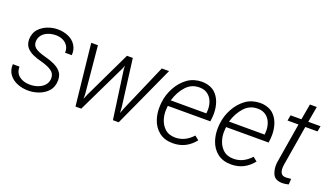

<svg xmlns="http://www.w3.org/2000/svg" viewBox="-64 -1104 2668 1553"><g transform="rotate(20 1269.5 -327.0)"><path d="M356.9 -148.4Q356.9 -189 324 -210.9Q291 -232.9 239.3 -246.6Q191.9 -258.3 157.7 -274.2Q123.5 -290 102.1 -315.4Q91.8 -327.6 86.2 -345.2Q80.6 -362.8 80.6 -382.8Q80.6 -407.7 89.4 -432.1Q98.1 -456.5 114.7 -474.1Q143.1 -504.9 185.3 -521.5Q227.5 -538.1 272.5 -538.1Q322.3 -538.1 363.8 -520Q405.3 -502 428.7 -466.3Q452.1 -430.7 449.2 -380.4H391.1Q393.1 -413.6 377.7 -438Q362.3 -462.4 335 -475.3Q307.6 -488.3 274.4 -488.3Q240.7 -488.3 209.2 -476.8Q177.7 -465.3 157.7 -441.2Q137.7 -417 137.7 -381.8Q137.7 -350.6 162.8 -331.1Q188 -311.5 248 -295.4Q313 -277.8 348.4 -257.8Q383.8 -237.8 400.4 -210Q407.2 -198.7 410.9 -183.1Q414.6 -167.5 414.6 -149.9Q414.6 -123.5 405.8 -98.6Q397 -73.7 379.4 -54.7Q349.1 -22.9 305.2 -6.6Q261.2 9.8 213.9 9.8Q163.6 9.8 119.4 -8.1Q75.2 -25.9 49.1 -61.8Q22.9 -97.7 25.9 -148.9L83 -148.4Q83 -95.2 119.1 -67.6Q155.3 -40 211.4 -40Q244.6 -40 276.4 -50.5Q308.1 -61 330.3 -83Q352.5 -105 356.4 -138.2Q356.9 -141.6 356.9 -148.4Z M1232.4 -528.3 991.2 0H941.4L882.8 -419.4V-448.2L871.1 -418.9L668.9 0H619.1L562.5 -528.3H620.1L658.7 -119.1V-81.1L677.2 -125L870.1 -528.3H920.4L972.2 -125L975.6 -74.7L995.1 -125.5L1169.9 -528.3Z M1646 -83Q1573.2 9.8 1458.5 9.8Q1387.7 9.8 1340.8 -26.6Q1293.9 -63 1273.4 -125.5Q1258.8 -171.9 1258.8 -220.7Q1258.8 -238.8 1259.8 -248L1261.7 -269.5Q1269 -337.4 1302.7 -399.4Q1336.4 -461.4 1390.1 -500.5Q1416.5 -519.5 1448.5 -529.1Q1480.5 -538.6 1512.7 -538.6Q1545.9 -538.6 1575.4 -528.8Q1605 -519 1625 -501.5Q1658.2 -471.7 1674.6 -426.5Q1690.9 -381.3 1690.9 -328.6Q1690.9 -312.5 1689.5 -296.4L1685.1 -260.7H1319.3L1317.9 -249Q1315.9 -234.9 1315.9 -216.3Q1315.9 -174.3 1329.3 -137Q1342.8 -99.6 1369.6 -73.7Q1404.3 -40 1462.4 -40Q1545.4 -40 1610.8 -111.3ZM1326.2 -310.5 1632.3 -310.1 1633.3 -317.4Q1634.8 -330.6 1634.8 -343.8Q1634.8 -381.8 1621.6 -414.3Q1608.4 -446.8 1581.3 -467Q1554.2 -487.3 1515.1 -488.3Q1443.8 -491.2 1396.2 -439.2Q1348.6 -387.2 1326.2 -310.5Z M2147.5 -83Q2074.7 9.8 1960 9.8Q1889.2 9.8 1842.3 -26.6Q1795.4 -63 1774.9 -125.5Q1760.3 -171.9 1760.3 -220.7Q1760.3 -238.8 1761.2 -248L1763.2 -269.5Q1770.5 -337.4 1804.2 -399.4Q1837.9 -461.4 1891.6 -500.5Q1918 -519.5 1950 -529.1Q1981.9 -538.6 2014.2 -538.6Q2047.4 -538.6 2076.9 -528.8Q2106.4 -519 2126.5 -501.5Q2159.7 -471.7 2176 -426.5Q2192.4 -381.3 2192.4 -328.6Q2192.4 -312.5 2190.9 -296.4L2186.5 -260.7H1820.8L1819.3 -249Q1817.4 -234.9 1817.4 -216.3Q1817.4 -174.3 1830.8 -137Q1844.2 -99.6 1871.1 -73.7Q1905.8 -40 1963.9 -40Q2046.9 -40 2112.3 -111.3ZM1827.6 -310.5 2133.8 -310.1 2134.8 -317.4Q2136.2 -330.6 2136.2 -343.8Q2136.2 -381.8 2123 -414.3Q2109.9 -446.8 2082.8 -467Q2055.7 -487.3 2016.6 -488.3Q1945.3 -491.2 1897.7 -439.2Q1850.1 -387.2 1827.6 -310.5Z M2455.6 2Q2428.2 9.8 2401.4 9.8Q2373.5 9.8 2351.8 -0.2Q2330.1 -10.3 2319.3 -34.2Q2304.7 -67.4 2304.7 -107.4Q2304.7 -114.3 2305.7 -128.9L2363.8 -480.5H2269.5L2278.3 -528.3H2371.6L2395.5 -664.1H2454.6L2430.7 -528.3H2536.1L2527.8 -480.5H2422.4L2363.8 -128.4Q2362.3 -116.7 2362.3 -105Q2362.3 -76.7 2373.8 -59.8Q2385.3 -43 2414.6 -43Q2425.8 -43 2458.5 -46.9Z"/></g></svg>

Font: Mardoto Light
Style: Italic
Weight: 300
Italic angle: -12°
Designer: Christian Robertson, Vahan Hovhannisyan
Foundry: Google
Version: Version 1.000